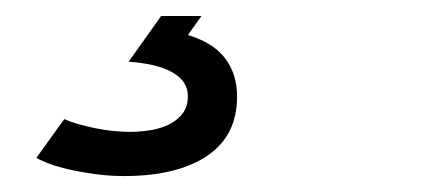

<svg xmlns="http://www.w3.org/2000/svg" viewBox="-20 -29 559 242"><path d="M278.8 92.8Q278.8 142.1 241 167.5Q203.1 192.9 136.2 192.9Q117.7 192.9 99.9 190.4Q82 188 67.1 184.6Q52.2 181.2 41.3 177Q30.3 172.9 25.9 169.9L61 121.1Q68.4 124.5 78.6 127.4Q88.9 130.4 99.9 132.6Q110.8 134.8 122.1 136Q133.3 137.2 143.1 137.2Q155.3 137.2 168.5 135.3Q181.6 133.3 192.4 128.2Q203.1 123 210 114.3Q216.8 105.5 216.8 91.8Q216.8 73.7 197.8 62.5Q178.7 51.3 142.1 48.8L183.1 -8.8H233.9L216.8 15.1Q249 24.9 263.9 44.7Q278.8 64.5 278.8 92.8Z"/></svg>

Font: Clear Sans
Style: Italic
Weight: 400
Italic angle: -12°
Foundry: Intel Corporation
Version: Version 1.00